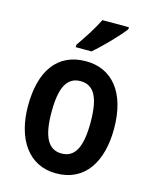

<svg xmlns="http://www.w3.org/2000/svg" viewBox="-116 -844 744 931"><g transform="rotate(15 256.0 -378.0)"><path d="M414 -756V-766H281C259 -721 224 -667 190 -618V-606H269C315 -645 386 -718 414 -756ZM472 -272C472 -454 387 -553 257 -553C112 -553 40 -445 40 -272C40 -106 117 10 255 10C402 10 472 -108 472 -272ZM158 -272C158 -394 187 -453 256 -453C325 -453 354 -394 354 -272C354 -150 325 -90 256 -90C188 -90 158 -151 158 -272Z"/></g></svg>

Font: Noto Sans Gujarati UI Condensed SemiBold
Style: Regular
Weight: 600
Width: 3
Designer: Jelle Bosma - Monotype Design Team, Universal Thirst
Foundry: Monotype Imaging Inc.
Version: Version 2.106